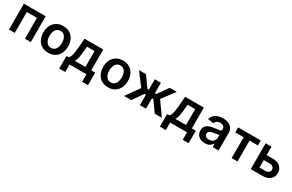

<svg xmlns="http://www.w3.org/2000/svg" viewBox="175 -1953 5329 3510"><g transform="rotate(30 2840.0 -197.5)"><path d="M526.6 -545.5V0H402.7V-440H188.9V0H66.1V-545.5Z M896.7 -552.6Q958.8 -552.6 1007.3 -531.6Q1055.8 -510.7 1089.3 -473.2Q1122.9 -435.7 1140.4 -383.9Q1158 -332 1158 -270.6Q1158 -211.3 1141 -160Q1123.9 -108.7 1090.9 -70.7Q1057.9 -32.7 1009.1 -11Q960.2 10.7 896.7 10.7Q834.9 10.7 786.4 -10.3Q737.9 -31.2 704.4 -68.7Q670.8 -106.2 653.1 -157.8Q635.3 -209.5 635.3 -270.6Q635.3 -333.8 653.8 -385.8Q672.2 -437.9 706.3 -474.8Q740.4 -511.7 788.7 -532.1Q837 -552.6 896.7 -552.6ZM765.6 -271Q765.6 -233.7 773.8 -201.2Q782 -168.7 798.5 -144.4Q815 -120 839.7 -106.2Q864.3 -92.3 897.4 -92.3Q930 -92.3 954.5 -106.2Q979 -120 995.4 -144.4Q1011.7 -168.7 1019.7 -201.2Q1027.7 -233.7 1027.7 -271Q1027.7 -308.2 1019.7 -341.1Q1011.7 -373.9 995.4 -398.3Q979 -422.6 954.5 -436.6Q930 -450.6 897.4 -450.6Q864.3 -450.6 839.7 -436.6Q815 -422.6 798.5 -398.3Q782 -373.9 773.8 -341.1Q765.6 -308.2 765.6 -271Z M1218.4 158.4V-105.8H1261.7Q1279.1 -119.3 1291.2 -141.9Q1303.3 -164.4 1310.4 -197.8Q1323.9 -262.8 1331.7 -354.4L1347.3 -545.5H1741.5V-105.8H1826V158.4H1701.7V0H1344.8V158.4ZM1393.8 -105.8H1618.6V-441.8H1458.8L1450.3 -354.4Q1443.9 -267.8 1431.6 -206Q1419.4 -144.2 1393.8 -105.8Z M2159.4 -552.6Q2221.6 -552.6 2270.1 -531.6Q2318.5 -510.7 2352.1 -473.2Q2385.7 -435.7 2403.2 -383.9Q2420.8 -332 2420.8 -270.6Q2420.8 -211.3 2403.8 -160Q2386.7 -108.7 2353.7 -70.7Q2320.7 -32.7 2271.8 -11Q2223 10.7 2159.4 10.7Q2097.7 10.7 2049.2 -10.3Q2000.7 -31.2 1967.2 -68.7Q1933.6 -106.2 1915.8 -157.8Q1898.1 -209.5 1898.1 -270.6Q1898.1 -333.8 1916.5 -385.8Q1935 -437.9 1969.1 -474.8Q2003.2 -511.7 2051.5 -532.1Q2099.8 -552.6 2159.4 -552.6ZM2028.4 -271Q2028.4 -233.7 2036.6 -201.2Q2044.7 -168.7 2061.3 -144.4Q2077.8 -120 2102.5 -106.2Q2127.1 -92.3 2160.2 -92.3Q2192.8 -92.3 2217.3 -106.2Q2241.8 -120 2258.2 -144.4Q2274.5 -168.7 2282.5 -201.2Q2290.5 -233.7 2290.5 -271Q2290.5 -308.2 2282.5 -341.1Q2274.5 -373.9 2258.2 -398.3Q2241.8 -422.6 2217.3 -436.6Q2192.8 -450.6 2160.2 -450.6Q2127.1 -450.6 2102.5 -436.6Q2077.8 -422.6 2061.3 -398.3Q2044.7 -373.9 2036.6 -341.1Q2028.4 -308.2 2028.4 -271Z M2695.3 -281.6 2495.7 -545.5H2644.2L2799.4 -325.6H2829.9V-545.5H2958.5V-325.6H2988.3L3143.5 -545.5H3291.9L3093.4 -281.6L3293.7 0H3142L2986.9 -220.2H2958.5V0H2829.9V-220.2H2801.5L2645.6 0H2494Z M3342 158.4V-105.8H3385.3Q3402.7 -119.3 3414.8 -141.9Q3426.8 -164.4 3433.9 -197.8Q3447.4 -262.8 3455.3 -354.4L3470.9 -545.5H3865.1V-105.8H3949.6V158.4H3825.3V0H3468.4V158.4ZM3517.4 -105.8H3742.2V-441.8H3582.4L3573.9 -354.4Q3567.5 -267.8 3555.2 -206Q3543 -144.2 3517.4 -105.8Z M4049.4 -248.6Q4078.8 -282.3 4126.4 -297.9Q4150.2 -305.8 4175.1 -310.9Q4199.9 -316.1 4226.6 -318.9Q4263.1 -322.8 4288.7 -326.3Q4314.3 -329.9 4330.3 -333.5Q4361.5 -340.2 4361.5 -367.9V-370Q4361.5 -410.9 4338.4 -432.5Q4315.3 -454.2 4269.2 -454.2Q4221.6 -454.2 4194.6 -433.6Q4166.9 -413 4157.3 -384.9L4037.3 -402Q4048.7 -442.1 4071.4 -470.7Q4094.1 -499.3 4124.8 -517.4Q4155.5 -535.5 4192.3 -544Q4229 -552.6 4268.5 -552.6Q4294.4 -552.6 4320.8 -548.7Q4347.3 -544.7 4372 -536Q4396.7 -527.3 4418.1 -513Q4439.6 -498.6 4455.6 -477.8Q4471.6 -457 4480.8 -429Q4490.1 -400.9 4490.1 -365.1V0H4366.5V-74.9H4362.2Q4353.3 -57.5 4339.3 -42.8Q4325.3 -28.1 4305.8 -14.9Q4267 11 4202.1 11Q4123.2 11 4071.7 -30.9Q4019.5 -73.2 4019.5 -153.1Q4019.5 -214.5 4049.4 -248.6ZM4143.5 -155.2Q4143.5 -137.8 4150.2 -124.3Q4157 -110.8 4169.2 -101.7Q4181.5 -92.7 4198.3 -88.1Q4215.2 -83.5 4235.4 -83.5Q4294.4 -83.5 4327.8 -116.8Q4361.9 -150.9 4361.9 -195.7V-259.9Q4354 -253.2 4332 -248.2Q4321 -245.7 4309.1 -243.6Q4297.2 -241.5 4285.5 -239.5Q4273.8 -237.6 4263.1 -236Q4252.5 -234.4 4244 -233.3Q4222.3 -230.1 4204.7 -224.4Q4187.1 -218.8 4172.2 -209.9Q4143.5 -192.5 4143.5 -155.2Z M5067.1 -545.5V-440H4890.6V0H4766.3V-440H4589.8V-545.5Z M5169.7 -545.5H5293.7V-367.9H5417.6Q5522.4 -367.9 5579.2 -317.5Q5636.4 -266.7 5636.7 -183.9Q5636.4 -102.6 5579.2 -51.8Q5521 0 5417.6 0H5169.7ZM5293.7 -105.5H5417.6Q5435 -105.5 5452.1 -110.1Q5469.1 -114.7 5482.8 -124.3Q5496.4 -133.9 5505 -148.3Q5513.5 -162.6 5513.5 -182.2Q5513.5 -202.4 5505.3 -217.3Q5497.2 -232.2 5483.8 -242.4Q5470.5 -252.5 5453.1 -257.5Q5435.7 -262.4 5417.6 -262.4H5293.7Z"/></g></svg>

Font: Inter P Semi Bold
Style: Regular
Weight: 600
Designer: Rasmus Andersson
Foundry: rsms
Version: Version 3.018;git-588b23468